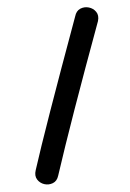

<svg xmlns="http://www.w3.org/2000/svg" viewBox="-53 -770 558 824"><g transform="rotate(-5 226.0 -358.0)"><path d="M167 -20Q242 -250 395 -666Q402 -690 391 -706Q380 -722 361 -727.5Q342 -733 324 -725.5Q306 -718 299 -694Q128 -224 73 -52Q65 -28 75.5 -11.5Q86 5 104.5 11Q123 17 141.5 10Q160 3 167 -20Z"/></g></svg>

Font: Balsamiq Sans
Style: Regular
Weight: 400
Designer: Michael Angeles
Foundry: Balsamiq SRL
Version: Version 1.020; ttfautohint (v1.8.4.7-5d5b);gftools[0.9.26]